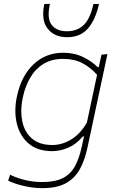

<svg xmlns="http://www.w3.org/2000/svg" viewBox="-20 -779 621 1001"><path d="M200 202Q156 202 107.5 191.2Q59 180.5 22.5 163L32.5 132Q73.5 151.5 115.5 160.8Q157.5 170 200 170Q266 170 306.2 150.2Q346.5 130.5 369.5 89.8Q392.5 49 406 -13.5L418 -68H412Q378.5 -27.5 336.2 -9.2Q294 9 252 9Q175.5 9 129.2 -30.8Q83 -70.5 67.5 -135.5Q60 -167 60 -201.5Q60 -237 68 -275Q90.5 -383 154.5 -443.5Q218.5 -504 310 -504Q368 -504 414 -481.2Q460 -458.5 489 -429H495L509 -494L540 -497Q527.5 -439.5 516.5 -386.5Q505 -333 492 -271.5L436 -9.5Q422.5 55 396.5 102.5Q370.5 150 323.8 176Q277 202 200 202ZM253 -23Q302 -23 349.5 -50.8Q397 -78.5 433 -140L486 -389Q453 -426.5 410.5 -449.2Q368 -472 310 -472Q249.5 -472 206.8 -445.8Q164 -419.5 137.5 -374Q111 -328.5 99 -271Q91 -233 91 -199Q91 -172 96 -147Q107.5 -90.5 146.5 -56.8Q185.5 -23 253 -23ZM330 -585Q262.5 -585 228 -630.5Q205 -660 205 -706.5Q205 -730 211 -758L240 -759Q233.5 -729 233.5 -706Q233.5 -668.5 250 -648.5Q276 -616 329 -616Q382.5 -616 416.5 -648.8Q450.5 -681.5 467 -758H496Q478 -675.5 438.2 -630.2Q398.5 -585 330 -585Z"/></svg>

Font: Heraclito Thin
Style: Italic
Weight: 100
Italic angle: -12°
Designer: Kostas Bartsokas (font) & Cristiano Sobral (main changes)
Foundry: Kostas Bartsokas (font) & Cristiano Sobral (main changes)
Version: Version 1.00;July 8, 2020;FontCreator 13.0.0.2655 64-bit